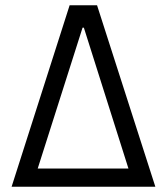

<svg xmlns="http://www.w3.org/2000/svg" viewBox="-20 -708 633 728"><path d="M24 0 244 -688H348L569 0ZM298 -603H293L123 -69H467Z"/></svg>

Font: Assailand
Style: Regular
Weight: 400
Designer: Hector Gatti with collaboration of the Omnibus-Type team
Foundry: Omnibus-Type
Version: Version 0.072;October 19, 2019;FontCreator 12.0.0.2547 64-bi